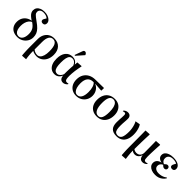

<svg xmlns="http://www.w3.org/2000/svg" viewBox="301 -2334 4097 4097"><g transform="rotate(45 2349.5 -285.5)"><path d="M271 14Q197 14 144 -12.5Q91 -39 62.5 -89Q34 -139 34 -208Q34 -273 59.5 -323.5Q85 -374 131.5 -407Q178 -440 243 -451Q195 -482 164 -510.5Q133 -539 119 -568Q105 -597 105 -628Q105 -675 129.5 -709.5Q154 -744 199.5 -763Q245 -782 306 -782Q363 -782 410.5 -763.5Q458 -745 486.5 -713.5Q515 -682 515 -644Q515 -611 498.5 -593Q482 -575 451 -575Q423 -575 407.5 -588Q392 -601 392 -625Q392 -637 400.5 -655Q409 -673 433 -711Q409 -733 375.5 -744Q342 -755 301 -755Q251 -755 220.5 -731Q190 -707 190 -666Q190 -649 195.5 -634Q201 -619 215.5 -603Q230 -587 257.5 -565.5Q285 -544 328 -513Q399 -464 441.5 -419.5Q484 -375 502.5 -329Q521 -283 521 -227Q521 -160 487.5 -105.5Q454 -51 397.5 -18.5Q341 14 271 14ZM276 -16Q335 -16 368.5 -67.5Q402 -119 402 -208Q402 -285 371.5 -338Q341 -391 268 -439Q233 -423 207 -389.5Q181 -356 167.5 -309.5Q154 -263 154 -207Q154 -146 168.5 -103.5Q183 -61 210.5 -38.5Q238 -16 276 -16Z M630 222 622 216Q619 181 616.5 141Q614 101 612.5 59.5Q611 18 611 -21V-268Q611 -345 641.5 -403.5Q672 -462 726.5 -494.5Q781 -527 852 -527Q965 -527 1029 -458.5Q1093 -390 1093 -268Q1093 -186 1062 -122Q1031 -58 975.5 -22Q920 14 850 14Q826 14 802 9.5Q778 5 757.5 -2.5Q737 -10 722 -19H721Q721 12 722 42.5Q723 73 725.5 102Q728 131 731.5 159.5Q735 188 740 215ZM840 -15Q882 -15 911.5 -43Q941 -71 957 -125Q973 -179 973 -256Q973 -379 942 -438.5Q911 -498 847 -498Q785 -498 753 -444.5Q721 -391 721 -286V-61Q734 -48 753.5 -37.5Q773 -27 796 -21Q819 -15 840 -15Z M1389 14Q1328 14 1283 -18.5Q1238 -51 1214 -110.5Q1190 -170 1190 -252Q1190 -381 1248 -454Q1306 -527 1408 -527Q1457 -527 1495.5 -503.5Q1534 -480 1553 -438H1555L1562 -511L1678 -519L1685 -513Q1676 -471 1668 -428Q1660 -385 1654.5 -343Q1649 -301 1646 -261.5Q1643 -222 1643 -187Q1643 -135 1648.5 -105Q1654 -75 1667.5 -62.5Q1681 -50 1705 -50Q1714 -50 1724.5 -52Q1735 -54 1745 -58L1751 -42Q1730 -15 1703 -0.5Q1676 14 1646 14Q1601 14 1575.5 -13.5Q1550 -41 1546 -93H1543Q1528 -58 1505.5 -34Q1483 -10 1453.5 2Q1424 14 1389 14ZM1426 -32Q1460 -32 1491 -59.5Q1522 -87 1539 -133Q1539 -168 1539.5 -204Q1540 -240 1541.5 -274.5Q1543 -309 1544.5 -340.5Q1546 -372 1549 -399Q1532 -445 1500.5 -471.5Q1469 -498 1430 -498Q1389 -498 1363.5 -474Q1338 -450 1326 -398Q1314 -346 1314 -262Q1314 -180 1325.5 -129.5Q1337 -79 1362 -55.5Q1387 -32 1426 -32ZM1425 -574 1408 -583 1467 -747Q1476 -774 1486 -783.5Q1496 -793 1514 -793Q1532 -793 1545.5 -782Q1559 -771 1570 -747V-738Z M2045 14Q1972 14 1917.5 -17.5Q1863 -49 1833.5 -106.5Q1804 -164 1804 -242Q1804 -327 1840 -389.5Q1876 -452 1940.5 -487Q2005 -522 2093 -523L2350 -527V-451L2342 -445L2153 -459V-457Q2196 -442 2228 -409Q2260 -376 2278 -332Q2296 -288 2296 -239Q2296 -166 2263.5 -109Q2231 -52 2174 -19Q2117 14 2045 14ZM2048 -15Q2111 -15 2144.5 -72Q2178 -129 2178 -233Q2178 -312 2159.5 -371Q2141 -430 2107 -458H2096Q2010 -458 1966 -403.5Q1922 -349 1922 -242Q1922 -173 1937.5 -121.5Q1953 -70 1981.5 -42.5Q2010 -15 2048 -15Z M2666 14Q2591 14 2536 -17.5Q2481 -49 2451.5 -107Q2422 -165 2422 -245Q2422 -332 2453.5 -395.5Q2485 -459 2543 -493Q2601 -527 2681 -527Q2754 -527 2807 -495.5Q2860 -464 2889.5 -406.5Q2919 -349 2919 -270Q2919 -184 2887.5 -120Q2856 -56 2799.5 -21Q2743 14 2666 14ZM2682 -16Q2740 -16 2767.5 -72Q2795 -128 2795 -247Q2795 -329 2780 -385Q2765 -441 2735.5 -469.5Q2706 -498 2663 -498Q2603 -498 2574 -444Q2545 -390 2545 -275Q2545 -147 2580 -81.5Q2615 -16 2682 -16Z M3263 14Q3157 14 3106.5 -38Q3056 -90 3056 -201Q3056 -249 3058.5 -284Q3061 -319 3063 -350Q3065 -381 3065 -418Q3065 -446 3056.5 -458Q3048 -470 3028 -470Q3018 -470 3007 -467.5Q2996 -465 2986 -459L2980 -474Q3001 -499 3026.5 -510.5Q3052 -522 3081 -522Q3125 -522 3150 -496.5Q3175 -471 3175 -425Q3175 -396 3173.5 -371.5Q3172 -347 3170 -323Q3168 -299 3166.5 -271Q3165 -243 3165 -205Q3165 -135 3175 -93.5Q3185 -52 3208.5 -34Q3232 -16 3270 -16Q3333 -16 3360.5 -69.5Q3388 -123 3388 -248Q3388 -294 3380 -341.5Q3372 -389 3358.5 -430.5Q3345 -472 3327 -500L3434 -519L3442 -513Q3461 -484 3474 -445.5Q3487 -407 3494.5 -363.5Q3502 -320 3502 -274Q3502 -182 3474 -117.5Q3446 -53 3392.5 -19.5Q3339 14 3263 14Z M3638 222 3630 216Q3627 167 3624.5 127.5Q3622 88 3621 50.5Q3620 13 3620 -31Q3620 -55 3620 -97.5Q3620 -140 3619.5 -191.5Q3619 -243 3619 -296Q3619 -349 3618.5 -395Q3618 -441 3617.5 -472.5Q3617 -504 3617 -512L3733 -519L3741 -513Q3738 -459 3736 -398.5Q3734 -338 3732.5 -277.5Q3731 -217 3730.5 -162.5Q3730 -108 3730 -65Q3744 -52 3767.5 -43.5Q3791 -35 3814 -35Q3871 -35 3903.5 -70Q3936 -105 3936 -164Q3936 -174 3935.5 -200.5Q3935 -227 3935 -263Q3935 -299 3934.5 -337.5Q3934 -376 3933.5 -412Q3933 -448 3932.5 -474.5Q3932 -501 3932 -512L4048 -519L4056 -513Q4053 -468 4050.5 -424Q4048 -380 4046.5 -339.5Q4045 -299 4043.5 -263Q4042 -227 4042 -197Q4042 -167 4042 -144Q4042 -102 4047 -79Q4052 -56 4064 -46.5Q4076 -37 4098 -37Q4108 -37 4120 -40.5Q4132 -44 4143 -49L4150 -34Q4129 -10 4102.5 2Q4076 14 4046 14Q4018 14 3997.5 2.5Q3977 -9 3964.5 -32.5Q3952 -56 3946 -93H3943Q3929 -43 3894.5 -14.5Q3860 14 3814 14Q3790 14 3767.5 5.5Q3745 -3 3731 -17H3729Q3729 16 3731.5 55Q3734 94 3738.5 135Q3743 176 3749 215Z M4430 14Q4366 14 4318.5 -4.5Q4271 -23 4244 -56.5Q4217 -90 4217 -135Q4217 -187 4249 -221.5Q4281 -256 4342 -269V-270Q4287 -280 4257 -310Q4227 -340 4227 -384Q4227 -428 4254 -460Q4281 -492 4331 -509.5Q4381 -527 4448 -527Q4547 -527 4604.5 -491.5Q4662 -456 4662 -395Q4662 -365 4645 -347.5Q4628 -330 4599 -330Q4571 -330 4555 -343Q4539 -356 4539 -380Q4539 -389 4542.5 -399.5Q4546 -410 4555 -427.5Q4564 -445 4579 -472Q4561 -485 4531 -492Q4501 -499 4466 -499Q4402 -499 4365.5 -469Q4329 -439 4329 -387Q4329 -349 4346.5 -324Q4364 -299 4402 -282Q4426 -306 4442 -316Q4458 -326 4477 -326Q4500 -326 4514.5 -311Q4529 -296 4529 -273Q4529 -249 4514 -234.5Q4499 -220 4473 -220Q4455 -220 4437.5 -230.5Q4420 -241 4401 -263Q4364 -244 4346.5 -219Q4329 -194 4329 -160Q4329 -115 4365 -88.5Q4401 -62 4464 -62Q4501 -62 4534.5 -70Q4568 -78 4597 -92Q4626 -106 4645 -125L4660 -110Q4633 -69 4598.5 -41.5Q4564 -14 4522 0Q4480 14 4430 14Z"/></g></svg>

Font: Literata 60pt Medium
Style: Regular
Weight: 500
Designer: Latin by Veronika Burian and Jose Scaglione. Greek by Irene Vlachou. Cyrillic by Vera Evstafieva.
Foundry: TypeTogether
Version: Version 3.103;gftools[0.9.29]